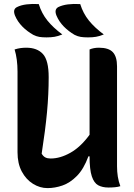

<svg xmlns="http://www.w3.org/2000/svg" viewBox="-20 -955 690 986"><path d="M179 -934Q194 -886 223.5 -849.5Q253 -813 300 -778Q278 -769 260 -766Q242 -763 219 -763Q197 -763 182 -765.5Q167 -768 151 -776Q119 -794 94.5 -819Q70 -844 57 -875Q44 -908 68 -919Q88 -929 116.5 -932.5Q145 -936 179 -934ZM392 -934Q407 -886 436.5 -849.5Q466 -813 513 -778Q491 -769 473 -766Q455 -763 432 -763Q410 -763 394.5 -765.5Q379 -768 363 -776Q332 -794 307.5 -819Q283 -844 270 -875Q257 -907 280 -919Q301 -929 329 -932.5Q357 -936 392 -934ZM224 11Q185 11 149.5 -11Q114 -33 92 -74Q70 -115 70 -173V-587Q70 -652 55 -701Q71 -706 85 -708Q99 -710 115 -710Q171 -710 200.5 -677.5Q230 -645 230 -559Q230 -471 221.5 -379.5Q213 -288 194 -166Q202 -152 213 -146.5Q224 -141 240 -141Q289 -141 341.5 -170.5Q394 -200 440 -263V-701Q461 -710 488 -710Q538 -710 559.5 -687Q581 -664 581 -614V-101Q581 -73 585 -48Q589 -23 598 1Q587 5 570.5 6.5Q554 8 537 8Q506 8 484.5 -3.5Q463 -15 451.5 -49.5Q440 -84 440 -152H434Q410 -87 375 -51.5Q340 -16 301 -2.5Q262 11 224 11Z"/></svg>

Font: Recursive Sn Csl St
Style: Bold
Weight: 700
Version: Version 1.079;hotconv 1.0.112;makeotfexe 2.5.65598; ttfautoh